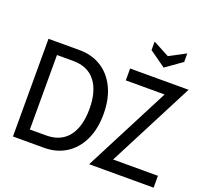

<svg xmlns="http://www.w3.org/2000/svg" viewBox="-151 -1110 1388 1293"><g transform="rotate(20 542.5 -463.5)"><path d="M66 -700H290Q377 -700 444.5 -658Q512 -616 550 -537Q588 -458 588 -350Q588 -242 550 -163Q512 -84 444.5 -42Q377 0 290 0H66ZM273 -83Q378 -83 432.5 -153Q487 -223 487 -350Q487 -477 432.5 -547Q378 -617 273 -617H157V-83ZM1074 -85V0H612L929 -615H651V-700H1070L753 -85ZM861 -865 978 -927V-866L861 -783L744 -866V-927Z"/></g></svg>

Font: Cabin Condensed
Style: Regular
Weight: 400
Width: 3
Designer: Pablo Impallari
Foundry: Pablo Impallari. http://www.impallari.com Igino Marini. http://www.ikern.com
Version: Version 2.200